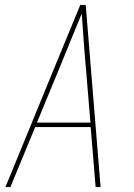

<svg xmlns="http://www.w3.org/2000/svg" viewBox="-20 -755 540 775"><path d="M2 0 203 -490 304 -735H326L386 0H366L346 -242H122L22 0ZM345 -260 326 -490Q321 -542 317.5 -594.5Q314 -647 310 -700Q288 -647 266.5 -594.5Q245 -542 224 -490L129 -260Z"/></svg>

Font: Iosevka Thin
Style: Italic
Weight: 100
Italic angle: -9°
Monospace: yes
Designer: Belleve Invis
Foundry: Belleve Invis
Version: Version 32.5.0; ttfautohint (v1.8.4)